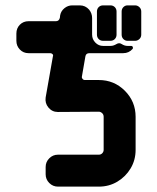

<svg xmlns="http://www.w3.org/2000/svg" viewBox="-20 -695 586 715"><path d="M506 -566Q506 -556 499 -549.5Q492 -543 483 -543H455Q446 -543 439.5 -549.5Q433 -556 433 -566V-652Q433 -662 439.5 -668.5Q446 -675 455 -675H483Q492 -675 499 -668.5Q506 -662 506 -652ZM414 -566Q414 -556 407.5 -549.5Q401 -543 391 -543H364Q354 -543 347.5 -549.5Q341 -556 341 -566V-652Q341 -662 347.5 -668.5Q354 -675 364 -675H391Q401 -675 407.5 -668.5Q414 -662 414 -652ZM485 -137Q485 -99 466.5 -68Q448 -37 417 -18.5Q386 0 348 0H196Q177 0 163.5 -13.5Q150 -27 150 -46V-73Q150 -92 163.5 -105.5Q177 -119 196 -119H348Q356 -119 361 -124.5Q366 -130 366 -137V-260Q366 -268 361 -273Q355 -279 348 -279L195 -278Q174 -278 160 -295Q147 -311 150 -332L177 -485Q179 -490 175.5 -493.5Q172 -497 167 -497H86Q67 -497 54 -510.5Q41 -524 41 -543V-570Q41 -590 54 -603Q67 -616 86 -616H188Q200 -616 203 -629L204 -638Q207 -654 220 -664.5Q233 -675 249 -675H277Q298 -675 312 -659Q323 -645 323 -628V-566Q323 -549 335 -536.5Q347 -524 364 -524H391Q398 -524 403.5 -526Q409 -528 414 -531Q424 -537 433 -531Q444 -524 455 -524H468Q473 -524 474.5 -520Q476 -516 474 -513Q460 -497 439 -497H313Q300 -497 298 -485L285 -410Q284 -405 287.5 -401Q291 -397 295 -397H348Q405 -397 445 -357Q485 -317 485 -260Z"/></svg>

Font: Monomaniac One
Style: Regular
Weight: 400
Version: Version 1.000; ttfautohint (v1.8.3)